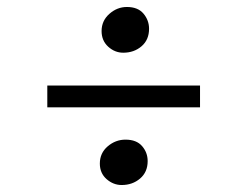

<svg xmlns="http://www.w3.org/2000/svg" viewBox="-20 -580 709 550"><path d="M333 -429Q309 -429 290 -446.2Q271 -463.5 271 -491Q271 -520.5 293.2 -540.2Q315.5 -560 343.5 -560Q375 -560 391 -541Q407 -522 407 -497.5Q407 -466 385.5 -447.5Q364 -429 333 -429ZM553 -335V-272.5H115.5V-335ZM266 -111.5Q266 -141.5 288.5 -160.8Q311 -180 339.5 -180Q371 -180 387 -161.5Q403 -143 403 -118.5Q403 -87 381.2 -68.5Q359.5 -50 328.5 -50Q304.5 -50 285.2 -67Q266 -84 266 -111.5Z"/></svg>

Font: Merriweather 72pt Medium
Style: Regular
Weight: 500
Version: Version 2.100